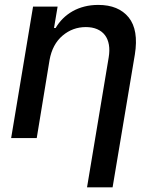

<svg xmlns="http://www.w3.org/2000/svg" viewBox="-20 -573 637 797"><path d="M26.3 0 117.2 -545.5H219.1L204.2 -456.7H210.9Q223.7 -478.7 241.5 -496.3Q259.2 -513.8 281.6 -526.5Q304 -539.1 330.6 -545.8Q357.2 -552.6 388.1 -552.6Q471.9 -552.6 514.2 -500.7Q556.1 -448.5 539.8 -346.9L447.4 204.5H341.3L431.1 -334.2Q436.1 -364 432 -387.4Q427.9 -410.9 415.7 -427Q403.4 -443.2 383.3 -451.9Q363.3 -460.6 336.3 -460.6Q281.6 -460.6 239.7 -425.1Q197.4 -389.2 185.7 -323.9L132.5 0Z"/></svg>

Font: Inter P Medium
Style: Italic
Weight: 500
Italic angle: 9.39999°
Designer: Rasmus Andersson
Foundry: rsms
Version: Version 3.018;git-588b23468